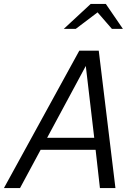

<svg xmlns="http://www.w3.org/2000/svg" viewBox="-56 -958 676 978"><path d="M-36 0 348 -700H447L532 0H453L431 -195H151L46 0ZM184 -256H424L381 -622ZM269 -811 406 -938H483L570 -811H514L441 -895L330 -811Z"/></svg>

Font: Red Hat Mono
Style: Italic
Weight: 400
Italic angle: -12°
Monospace: yes
Designer: Pentagram, MCKL
Foundry: MCKL
Version: Version 1.030